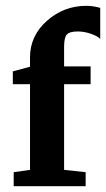

<svg xmlns="http://www.w3.org/2000/svg" viewBox="-20 -639 364 659"><path d="M27 0V-48L83 -56V-350H24V-394L83 -410V-442Q83 -516 141 -567.5Q199 -619 276 -619Q300 -619 324 -612V-505Q317 -514 293.5 -522.5Q270 -531 247 -531Q219 -531 209.5 -520.5Q200 -510 200 -479V-411H291V-350H200V-56L274 -48V0Z"/></svg>

Font: Aikya
Style: Bold
Weight: 700
Designer: Neelakash Kshetrimayum (Latin subset based on Merriweather by Eben Sorkin)
Foundry: Brand New Type
Version: Version 1.00 b005